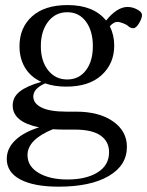

<svg xmlns="http://www.w3.org/2000/svg" viewBox="-20 -466 572 746"><path d="M237.3 -129.4Q190.9 -129.4 155.8 -142.1Q109.4 -122.1 109.4 -90.8Q109.4 -64 141.6 -48.1Q173.8 -32.2 238.3 -32.2H275.4Q365.2 -32.2 419.2 5.6Q473.1 43.5 473.1 104.5Q473.1 176.8 402.3 218Q331.5 259.3 208 259.3Q111.8 259.3 59.1 231.4Q6.3 203.6 6.3 151.4Q6.3 110.4 39.3 78.9Q72.3 47.4 131.8 28.8Q29.3 7.8 29.3 -56.2Q29.3 -88.9 57.1 -110.6Q85 -132.3 140.6 -147.9Q98.6 -167 77.1 -203.1Q55.7 -239.3 55.7 -286.1Q55.7 -358.4 104.5 -402.3Q153.3 -446.3 242.7 -446.3Q344.2 -446.3 392.1 -386.2Q435.1 -439 475.6 -439Q498.5 -439 519.5 -425.3Q531.7 -417.5 531.7 -407.2Q531.7 -395 520.3 -375.7Q508.8 -356.4 498 -356.4Q486.8 -356.4 478 -364.7Q471.7 -370.6 458.3 -375.7Q444.8 -380.9 436 -380.9Q421.4 -380.9 406.7 -363.8Q423.8 -329.6 423.8 -289.1Q423.8 -219.2 375 -174.3Q326.2 -129.4 237.3 -129.4ZM241.2 -157.2Q286.6 -157.2 313.7 -192.6Q340.8 -228 340.8 -286.6Q340.8 -345.7 314 -382.1Q287.1 -418.5 241.2 -418.5Q195.3 -418.5 167 -381.8Q138.7 -345.2 138.7 -286.6Q138.7 -228.5 167 -192.9Q195.3 -157.2 241.2 -157.2ZM86.9 136.7Q86.9 180.2 130.1 205.8Q173.3 231.4 242.2 231.4Q315.4 231.4 359.6 203.6Q403.8 175.8 403.8 125.5Q403.8 83.5 370.6 60.5Q337.4 37.6 272 37.6H234.4Q208 37.6 185.5 36.1Q86.9 76.2 86.9 136.7Z"/></svg>

Font: Elstob
Style: Regular
Weight: 400
Designer: Peter S. Baker
Version: Version 1.015